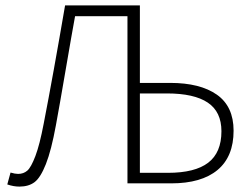

<svg xmlns="http://www.w3.org/2000/svg" viewBox="-20 -679 934 711"><path d="M52 12Q30 12 7 4L19 -40Q36 -35 47 -35Q67 -35 81 -47Q95 -59 111 -101Q127 -143 142 -222Q177 -402 221 -659H498V-372H610Q721 -372 783 -328.5Q845 -285 845 -195Q845 -99 785.5 -49.5Q726 0 614 0H452V-619H258Q246 -554 223 -419.5Q200 -285 187 -215Q170 -122 150 -71.5Q130 -21 108 -4.5Q86 12 52 12ZM498 -39H602Q702 -39 751 -76.5Q800 -114 800 -193Q800 -265 749.5 -299Q699 -333 598 -333H498Z"/></svg>

Font: Toshiba Sans Light
Style: Regular
Weight: 300
Designer: Paul D. Hunt
Foundry: Toshiba Corporation
Version: Version 2.020;PS 2.0;hotconv 1.0.86;makeotf.lib2.5.63406